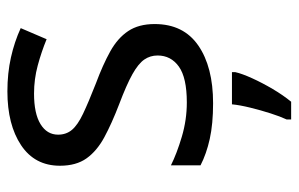

<svg xmlns="http://www.w3.org/2000/svg" viewBox="-164 -422 807 519"><g transform="rotate(-90 239.5 -162.5)"><path d="M434 -148Q434 -70 376 -30Q318 10 220 10Q164 10 123.5 1Q83 -8 52 -24V-104Q84 -88 129.5 -74.5Q175 -61 222 -61Q289 -61 319 -82.5Q349 -104 349 -140Q349 -160 338 -176Q327 -192 298.5 -208Q270 -224 217 -244Q165 -264 128 -284Q91 -304 71 -332Q51 -360 51 -404Q51 -472 106.5 -509Q162 -546 252 -546Q301 -546 343.5 -536.5Q386 -527 423 -510L393 -440Q359 -454 322 -464Q285 -474 246 -474Q192 -474 163.5 -456.5Q135 -439 135 -409Q135 -387 148 -371.5Q161 -356 191.5 -341.5Q222 -327 273 -307Q324 -288 360 -268Q396 -248 415 -219.5Q434 -191 434 -148ZM304 70Q300 88 287.5 115.5Q275 143 258.5 171Q242 199 224 221H176V209Q184 192 192.5 165.5Q201 139 208 110.5Q215 82 217 61H304Z"/></g></svg>

Font: Noto Sans Old Hungarian
Style: Regular
Weight: 400
Designer: Monotype Design Team
Foundry: Monotype Imaging Inc.
Version: Version 2.005; ttfautohint (v1.8.4.7-5d5b)